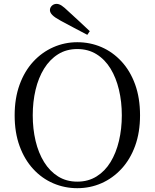

<svg xmlns="http://www.w3.org/2000/svg" viewBox="-20 -965 807 1001"><path d="M448.1 -802.5 435.2 -783.4Q400.1 -801.8 365.5 -820.1Q330.9 -838.4 296.6 -856.9Q265.3 -873.9 252.8 -886.7Q240.3 -899.5 240.3 -912.4Q240.3 -925.2 250.3 -935Q260.4 -944.8 275.2 -944.8Q287.4 -944.8 301.1 -936Q314.7 -927.2 337.4 -905.1Q364 -881.7 391.7 -855.3Q419.5 -828.9 448.1 -802.5ZM383 16.1Q316.9 16.1 257.7 -9.3Q198.4 -34.7 153.2 -83.8Q107.9 -132.9 82.2 -203.3Q56.4 -273.6 56.4 -363.7Q56.4 -452.8 82.2 -523.6Q107.9 -594.3 153.2 -643.4Q198.4 -692.5 257.7 -718.7Q316.9 -744.9 383 -744.9Q450 -744.9 508.8 -719.5Q567.6 -694.1 613.1 -645Q658.7 -595.9 684.4 -525.1Q710.1 -454.4 710.1 -363.7Q710.1 -274.6 684.4 -204.2Q658.7 -133.7 613.1 -84.6Q567.6 -35.5 508.8 -9.7Q450 16.1 383 16.1ZM383 -18Q440.1 -18 483.7 -45.3Q527.4 -72.6 556.4 -120.2Q585.4 -167.8 600.2 -230.4Q615.1 -293.1 615.1 -363.7Q615.1 -434.4 600.2 -496.9Q585.4 -559.5 556.4 -607.1Q527.4 -654.7 483.7 -682Q440.1 -709.3 383 -709.3Q325.9 -709.3 282.6 -682Q239.2 -654.7 209.8 -607.1Q180.4 -559.5 165.5 -496.9Q150.7 -434.4 150.7 -363.7Q150.7 -293.1 165.5 -230.4Q180.4 -167.8 209.8 -120.2Q239.2 -72.6 282.6 -45.3Q325.9 -18 383 -18Z"/></svg>

Font: Noto Serif TC
Style: Regular
Weight: 200
Designer: Ryoko NISHIZUKA 西塚涼子 (kana & ideographs); Frank Grießhammer (Latin, Greek & Cyrillic); Wenlong ZHANG 张文龙 (bopomofo); San
Foundry: Adobe
Version: Version 2.001;hotconv 1.1.0;makeotfexe 2.6.0